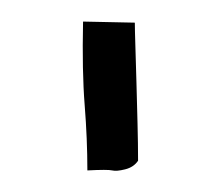

<svg xmlns="http://www.w3.org/2000/svg" viewBox="-20 -413 204 178"><path d="M61 -255Q80 -256 84 -255Q88 -254 96 -256Q104 -258 108 -264Q108 -279 107.5 -298.5Q107 -318 106.5 -336.5Q106 -355 105.5 -370.5Q105 -386 105 -392L57 -393Q56 -347 58.5 -315.5Q61 -284 61 -255Z"/></svg>

Font: Londrina Solid Thin
Style: Regular
Weight: 250
Designer: Marcelo Magalhaes
Foundry: Marcelo Magalhães
Version: Version 1.002